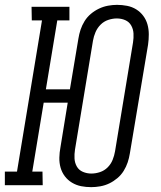

<svg xmlns="http://www.w3.org/2000/svg" viewBox="-45 -763 665 791"><path d="M331 8Q309 8 289 4Q269 0 251.5 -10.5Q234 -21 222 -37Q210 -53 204.5 -72.5Q199 -92 199.5 -113.5Q200 -135 204 -156L234 -340H135L88 -56H130L131 0H-25V-56H25L128 -679H86L85 -735H241V-679H191L144 -395H243L278 -604Q281 -623 287 -641Q293 -659 303.5 -676Q314 -693 329.5 -706Q345 -719 363 -727.5Q381 -736 400 -739.5Q419 -743 437 -743Q458 -743 478.5 -739Q499 -735 516 -724.5Q533 -714 545 -698Q557 -682 562.5 -662.5Q568 -643 568 -621.5Q568 -600 565 -579L490 -131Q487 -112 481 -94Q475 -76 464.5 -59Q454 -42 438.5 -29Q423 -16 405.5 -7.5Q388 1 368.5 4.5Q349 8 331 8ZM331 -48Q349 -48 367 -54Q385 -60 398.5 -73.5Q412 -87 419 -104.5Q426 -122 429 -140L503 -588Q506 -607 505 -625Q504 -643 495.5 -658Q487 -673 471 -680Q455 -687 436 -687Q419 -687 401 -681Q383 -675 369.5 -661.5Q356 -648 348.5 -630.5Q341 -613 338 -595L264 -147Q261 -128 262 -110Q263 -92 271.5 -77Q280 -62 296.5 -55Q313 -48 331 -48Z"/></svg>

Font: Iosevka HT Light Extended
Style: Italic
Weight: 300
Width: 7
Italic angle: -9°
Monospace: yes
Designer: Belleve Invis
Foundry: Belleve Invis
Version: Version 32.3.0; ttfautohint (v1.8.4)